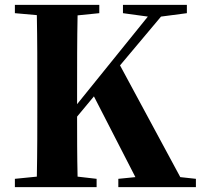

<svg xmlns="http://www.w3.org/2000/svg" viewBox="-20 -767 826 787"><path d="M556 0H783V-34L719 -41L472 -499L640 -699L746 -713V-747H484V-713L586 -699L296 -340V-395C296 -499 296 -603 298 -704L387 -713V-747H41V-713L131 -705C133 -602 133 -499 133 -395V-351C133 -247 133 -144 131 -43L41 -34V0H376V-34L298 -43C296 -129 296 -213 296 -289L365 -372L535 -41L465 -34V0Z"/></svg>

Font: Source Han Serif KR Heavy
Style: Regular
Weight: 900
Designer: Ryoko NISHIZUKA 西塚涼子 (kana & ideographs); Frank Grießhammer (Latin, Greek & Cyrillic); Wenlong ZHANG 张文龙 (bopomofo); San
Foundry: Adobe
Version: Version 2.001;hotconv 1.1.0;makeotfexe 2.6.0